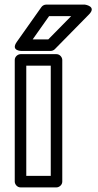

<svg xmlns="http://www.w3.org/2000/svg" viewBox="-20 -788 426 833"><path d="M200.2 -25H94V-503H200.2ZM225.2 25C235.9 25 250.2 15.1 250.2 0V-528C250.2 -538.7 240.3 -553 225.2 -553H69C58.3 -553 44 -543.1 44 -528V0C44 10.7 53.9 25 69 25ZM193 -718H288.8L189.4 -617H121.7ZM180.1 -768C173 -768 164.5 -764.2 159.7 -757.4L53 -606.4C24.8 -566.5 73.4 -567 73.4 -567H199.9C205.5 -567 212.9 -569.6 217.7 -574.5L366.2 -725.5C401 -760.8 348.4 -768 348.4 -768Z"/></svg>

Font: Asimov
Style: WidOu
Weight: 500
Designer: Google
Version: Version 2.000980; 2014